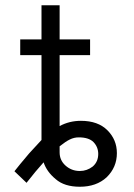

<svg xmlns="http://www.w3.org/2000/svg" viewBox="-20 -698 509 731"><path d="M207 -548H323V-488H207V-218Q244 -238 288 -238Q353 -238 389 -202Q425 -166 425 -115Q425 -61 386 -23Q347 13 284 13Q225 13 192 -16Q158 -44 146 -80Q117 -48 81 -2L35 -46Q52 -68 91 -114L138 -165V-488H57V-548H138V-678H207ZM229 -68Q252 -47 284 -47Q311 -47 333 -64Q354 -82 354 -112Q354 -138 336 -157Q318 -175 280 -175Q262 -175 246 -167Q231 -160 207 -141V-118Q207 -88 229 -68Z"/></svg>

Font: Sinter Normal
Style: Regular
Weight: 350
Foundry: Adobe & rsms
Version: Version 1.000